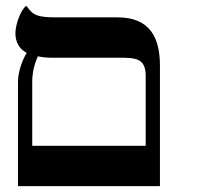

<svg xmlns="http://www.w3.org/2000/svg" viewBox="-20 -637 675 657"><path d="M90.3 -138.2V-357.9C90.3 -386.2 96.7 -415 109.4 -444.3C123 -441.4 138.7 -439.5 155.8 -439.5H386.2C441.9 -439.5 478.5 -439 478.5 -377.9V-138.2ZM527.3 -413.1C527.3 -510.3 491.2 -577.6 382.3 -577.6H171.9C105 -577.6 92.3 -585.9 70.3 -617.2C49.3 -603 32.7 -549.8 32.7 -523.9C32.7 -493.2 45.4 -469.7 71.3 -456.1C54.2 -427.7 41.5 -388.7 41.5 -355.5V0H527.3Z"/></svg>

Font: Cardo
Style: Italic
Weight: 400
Designer: David J. Perry
Foundry: David J. Perry
Version: Version 0.99